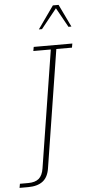

<svg xmlns="http://www.w3.org/2000/svg" viewBox="-119 -833 482 1040"><g transform="rotate(-5 122.0 -313.5)"><path d="M-9 171H-56L-52 149H-7Q31 149 51 132Q71 115 77 77L178 -561H83L87 -583H297L293 -561H208L107 77Q100 126 71 148.5Q42 171 -9 171ZM123 -675 210 -798H241L300 -675H284L225 -781L140 -675Z"/></g></svg>

Font: Rokkitt SemiBold Thin
Style: Italic
Weight: 250
Italic angle: -9°
Version: Version 3.103